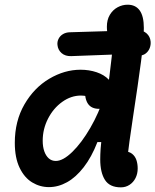

<svg xmlns="http://www.w3.org/2000/svg" viewBox="-20 -785 661 817"><path d="M43 -177.2Q43 -269.9 84 -340.8Q125.1 -411.7 189.8 -450Q254.6 -488.3 322.5 -488.3Q359.3 -488.3 391.2 -477.6Q423.2 -466.8 442.9 -446.2Q462.6 -425.5 462.6 -397.4Q462.6 -363.2 447.3 -342.5Q432 -321.9 401.4 -321.9Q370 -321.9 355.2 -342.2Q340.4 -362.6 340.4 -407.1H402.1V-346.9Q398.7 -350.1 393.9 -353.2Q384.2 -360.7 373.8 -366.2Q363.3 -371.7 350.9 -375Q338.5 -378.4 324.6 -378.4Q282.4 -378.4 244.8 -351.5Q207.1 -324.5 184.4 -280.2Q161.7 -235.8 161.7 -186.2Q161.7 -160.8 168.4 -141.4Q175.2 -122 187.6 -111Q200.1 -100.1 217.4 -100.1Q248.1 -100.1 287.8 -138.7Q327.4 -177.3 364.2 -240.8Q401 -304.2 423.1 -374.4H469.8L448.9 -180.6H394.6Q369.6 -116.2 336.2 -73.4Q302.9 -30.5 265.4 -9.7Q227.8 11.2 188.2 11.2Q150 11.2 116.9 -8.8Q83.8 -28.8 63.4 -71.2Q43 -113.7 43 -177.2ZM406.5 -107.2Q406.5 -146.7 412.9 -203.3Q419.2 -259.9 432.8 -362.3Q448 -475.8 455.3 -542.4Q462.6 -608.9 462.6 -659.2L490.9 -583Q470.1 -583.8 457.8 -596.9Q445.5 -610 440.2 -629.8Q434.8 -649.5 434.8 -671.4Q434.8 -701 447.5 -722.1Q460.2 -743.2 480.5 -754.1Q500.8 -765 523 -765Q556.9 -765 574.5 -740.5Q592.1 -716 592.1 -665.9Q592.1 -614.6 580.1 -523.2Q568.1 -431.8 546 -287Q537.7 -231 531.1 -184.6Q524.6 -138.2 520.4 -100.2L507.9 -140.9Q529 -140.9 541.9 -130.7Q554.8 -120.5 560.4 -104.2Q565.9 -87.8 565.9 -68Q565.9 -45.8 556.8 -27.5Q547.6 -9.2 531.2 1.5Q514.9 12.2 494.4 12.2Q446.8 12.2 426.7 -19.3Q406.5 -50.8 406.5 -107.2ZM224.5 -593.8Q223 -607.6 229.2 -619.8Q235.3 -632.1 247.8 -639.7Q260.3 -647.2 277.2 -647.7L563.4 -656.3Q588.5 -656.8 603.7 -643.1Q618.9 -629.4 620.8 -609Q622.3 -594.2 617.1 -580.5Q611.8 -566.8 600.5 -557.8Q589.2 -548.8 572.6 -548.3L529.5 -546.8L509.5 -554.6L283.2 -546.2Q257.8 -545.3 242.1 -559Q226.4 -572.8 224.5 -593.8Z"/></svg>

Font: Monaspace Radon Var
Style: Regular
Weight: 400
Designer: Riley Cran and the Lettermatic Team
Version: Version 1.000 (Monaspace Radon Var)